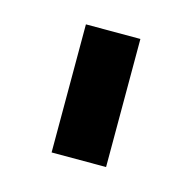

<svg xmlns="http://www.w3.org/2000/svg" viewBox="-49 -770 321 320"><g transform="rotate(15 111.0 -610.5)"><path d="M64 -500V-721H158V-500Z"/></g></svg>

Font: Raleway-v4020 SemiBold
Style: Regular
Weight: 600
Designer: Matt McInerney, Pablo Impallari, Rodrigo Fuenzalida
Foundry: Matt McInerney, Pablo Impallari, Rodrigo Fuenzalida
Version: Version 4.020;PS 004.020;hotconv 1.0.88;makeotf.lib2.5.64775